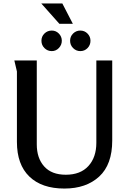

<svg xmlns="http://www.w3.org/2000/svg" viewBox="-20 -1080 747 1112"><path d="M193 -730V-244Q193 -164 236 -116Q279 -68 361 -68Q446 -68 492 -118.5Q538 -169 538 -253V-730H630V-266Q630 -127 554.5 -57.5Q479 12 353 12Q222 12 150 -57.5Q78 -127 78 -258V-666L63 -730ZM341 -1060 402 -942H324L219 -1060ZM386 -844Q386 -869 403.5 -886Q421 -903 445 -903Q470 -903 487 -885.5Q504 -868 504 -844Q504 -819 487 -801.5Q470 -784 445 -784Q421 -784 403.5 -801.5Q386 -819 386 -844ZM220 -844Q220 -869 237.5 -886Q255 -903 280 -903Q304 -903 321 -885.5Q338 -868 338 -844Q338 -820 321 -802Q304 -784 280 -784Q255 -784 237.5 -801.5Q220 -819 220 -844Z"/></svg>

Font: Rosario SemiBold
Style: Regular
Weight: 600
Designer: Hector Gatti
Foundry: Omnibus Type
Version: Version 1.101; ttfautohint (v1.8.1.43-b0c9)